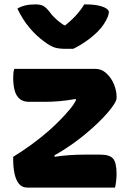

<svg xmlns="http://www.w3.org/2000/svg" viewBox="-20 -853 590 873"><path d="M45 -540H412Q442 -540 464 -519.5Q486 -499 498 -470Q510 -441 510 -415V-407Q510 -397 499 -379.5Q488 -362 469 -340Q450 -318 424.5 -293.5Q399 -269 369.5 -244.5Q340 -220 309 -198Q289 -184 268.5 -171Q248 -158 228 -147V-140Q260 -145 295 -147.5Q330 -150 366 -150H435Q479 -150 494.5 -131.5Q510 -113 510 -63Q510 -46 508 -29.5Q506 -13 503 0H105Q80 0 66 -17.5Q52 -35 46 -64Q40 -93 40 -125V-140Q82 -166 121.5 -194.5Q161 -223 199.5 -256.5Q238 -290 273 -328Q286 -342 300.5 -359.5Q315 -377 325 -396V-403Q284 -396 250.5 -393Q217 -390 182 -390H112Q86 -390 70 -403Q54 -416 47 -440.5Q40 -465 40 -500Q40 -511 41 -521Q42 -531 45 -540ZM313 -631Q304 -631 297 -631Q290 -631 277 -631Q248 -631 228.5 -637Q209 -643 181 -664Q163 -677 146 -693Q129 -709 113.5 -727.5Q98 -746 84.5 -767.5Q71 -789 59 -814Q76 -824 95.5 -828.5Q115 -833 141 -833Q164 -833 177 -826Q190 -819 207 -797Q219 -780 238.5 -763Q258 -746 296 -722L241 -738H307L254 -720Q299 -754 324 -781.5Q349 -809 363 -833H369Q403 -833 426.5 -828Q450 -823 462.5 -815Q475 -807 475 -798Q475 -789 469.5 -775.5Q464 -762 452 -743Q441 -726 424.5 -709.5Q408 -693 388.5 -678Q369 -663 349.5 -651Q330 -639 313 -631Z"/></svg>

Font: Recursive Casual ExtraBold
Style: Regular
Weight: 800
Version: Version 1.047